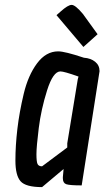

<svg xmlns="http://www.w3.org/2000/svg" viewBox="-20 -758 427 785"><path d="M218 -548Q245 -548 323 -522Q351 -520 369 -505.5Q387 -491 387 -467Q387 -466 314 0Q264 0 250.5 -5Q237 -10 237 -29Q237 -31 237 -34L240 -67L152 7Q85 7 64 -17Q43 -41 43 -101.5Q43 -162 51 -230.5Q59 -299 77 -374.5Q95 -450 131.5 -499Q168 -548 218 -548ZM227 -466Q197 -466 172.5 -388.5Q148 -311 138.5 -234.5Q129 -158 129 -127.5Q129 -97 133.5 -87.5Q138 -78 152 -78L255 -155V-172L298 -434L301 -445Q242 -466 227 -466ZM228 -711Q258 -738 273 -738Q288 -738 319 -701L379 -618L321 -566L211 -696Z"/></svg>

Font: Economica
Style: Bold Italic
Weight: 700
Designer: Vicente Lamonaca
Foundry: Vicente Lamonaca
Version: Version 1.100